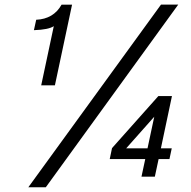

<svg xmlns="http://www.w3.org/2000/svg" viewBox="-20 -752 815 821"><path d="M214.8 -387.2H156.2L210 -640.1Q187.5 -625 125 -623L134.8 -667.5Q209 -670.9 243.2 -731.9H288.1ZM642.1 3.4H585L601.1 -71.8H449.2L459 -118.7L657.2 -341.3H715.3L668 -117.7H714.4L704.6 -71.8H658.2ZM610.8 -117.7 639.6 -252.9 519.5 -117.7ZM175.8 48.8H101.1L668.5 -732.4H742.2Z"/></svg>

Font: Cadman
Style: Italic
Weight: 400
Italic angle: -12°
Designer: Paul James MIller
Foundry: High-Logic / Made with FontCreator
Version: Version 2.114;March 28, 2021;FontCreator 13.0.0.2683 64-bit